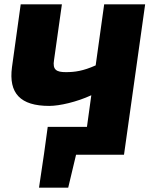

<svg xmlns="http://www.w3.org/2000/svg" viewBox="-20 -710 694 881"><path d="M458 -690 419 -410C361 -384 323 -379 282 -379C240 -379 220 -389 228 -435L264 -690H75L35 -402C19 -282 73 -224 206 -224C253 -224 332 -242 399 -273L379 -128H199L182 -4L159 151H293L329 0H549L646 -690Z"/></svg>

Font: Exo 2 Extra Bold
Style: Italic
Weight: 800
Italic angle: -8°
Designer: Natanael Gama
Version: Version 1.001;PS 001.001;hotconv 1.0.88;makeotf.lib2.5.64775